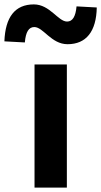

<svg xmlns="http://www.w3.org/2000/svg" viewBox="-78 -853 460 873"><path d="M79 0H226V-560H79ZM229 -652C314 -652 360 -710 362 -819L270 -824C266 -778 252 -755 227 -755C186 -755 149 -833 76 -833C-10 -833 -54 -775 -58 -665L35 -660C39 -708 53 -730 78 -730C119 -730 155 -652 229 -652Z"/></svg>

Font: Source Han Sans JP
Style: Bold
Weight: 700
Designer: Ryoko NISHIZUKA 西塚涼子 (kana, bopomofo & ideographs); Paul D. Hunt (Latin, Greek & Cyrillic); Sandoll Communications 산돌커뮤니
Foundry: Adobe
Version: Version 2.002;hotconv 1.0.116;makeotfexe 2.5.65601